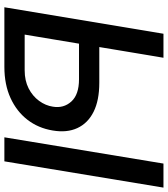

<svg xmlns="http://www.w3.org/2000/svg" viewBox="35 -803 768 878"><g transform="rotate(90 419.0 -364.0)"><path d="M161.1 -434.1H357.9Q439 -434.1 491.2 -408Q543.5 -381.8 565.7 -333.7Q587.9 -285.6 576.7 -220.7Q565.9 -155.3 527.8 -105.7Q489.7 -56.2 428.2 -28.1Q366.7 0 285.6 0H13.2L134.3 -727.5H244.1L138.2 -92.8H301.3Q348.6 -92.8 384 -110.8Q419.4 -128.9 441.2 -158.7Q462.9 -188.5 467.8 -221.7Q476.1 -271 444.3 -306.2Q412.6 -341.3 342.3 -341.3H146ZM837.9 -727.5 717.8 0H607.9L728 -727.5Z"/></g></svg>

Font: Inter Tight Medium
Style: Italic
Weight: 500
Italic angle: -9.39999°
Designer: Rasmus Andersson
Foundry: rsms
Version: Version 3.004